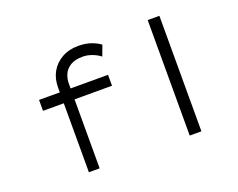

<svg xmlns="http://www.w3.org/2000/svg" viewBox="-116 -948 1430 1156"><g transform="rotate(-20 599.0 -370.0)"><path d="M273 0V-543Q273 -600 297.5 -643Q322 -686 367 -711.5Q412 -737 472 -737Q520 -737 556.5 -723.5Q593 -710 612 -694L587 -627Q566 -644 535.5 -655.5Q505 -667 476 -667Q427 -667 397.5 -649.5Q368 -632 355 -603.5Q342 -575 342 -543V0H310Q302 0 293.5 0Q285 0 273 0ZM140 -442V-512H582V-442ZM919 0V-740H994V0Z"/></g></svg>

Font: Lexend Zetta Light
Style: Regular
Weight: 300
Designer: Bonnie Shaver-Troup, Thomas Jockin
Foundry: Lexend
Version: Version 1.007